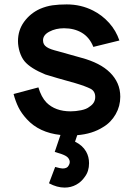

<svg xmlns="http://www.w3.org/2000/svg" viewBox="-20 -598 606 870"><path d="M525 -159.5Q525 -138.5 519.8 -118.5Q514.5 -98.5 504.2 -80.5Q494 -62.5 479.5 -47.5Q465 -32.5 447 -22Q398.5 9 330 14.5L320 44Q354 60.5 370 88.5Q383.5 112 383.5 141.5Q383.5 178 364.5 203Q349 226 325.2 239Q301.5 252 273 252Q238.5 252 202 232.5L230 158.5Q255 165.5 263.5 165.5Q284 165.5 290.5 153Q296 144.5 296 137.5Q296 135 295.8 133Q295.5 131 295 129Q292.5 121.5 288 116.5Q283.5 111.5 275.5 107.2Q267.5 103 256 99Q244.5 95 228 90.5L254 13.5Q157.5 3 102 -57.5Q77 -84.5 63.5 -112Q50 -139.5 41.5 -172L154 -202Q167 -158 190.5 -133.5Q230.5 -93.5 300 -93.5Q323 -93.5 347.5 -98.5Q372.5 -103.5 385.5 -114.5Q411.5 -131 411.5 -158.5Q411.5 -185 390 -196Q379 -201.5 362.2 -207.8Q345.5 -214 322 -221L240.5 -244L185.5 -260.5Q118.5 -288 91.5 -320Q84 -329 78.5 -340Q73 -351 69.2 -363Q65.5 -375 63.5 -387.5Q61.5 -400 61.5 -411.5Q61.5 -461 89 -499Q117 -537.5 160.5 -557.5Q189.5 -570 218.2 -574Q247 -578 282.5 -578Q347 -578 402 -550Q422 -540 440.5 -525.8Q459 -511.5 474.5 -494.2Q490 -477 501.8 -456.8Q513.5 -436.5 521 -414.5L403 -385.5Q385.5 -429 351 -449.5Q316.5 -470 270 -470Q232.5 -470 203.5 -454.5Q175 -439.5 175 -415.5Q175 -405 179 -397.8Q183 -390.5 191.5 -384.8Q200 -379 213 -374.5Q226 -370 244 -365.5L351 -335.5Q391.5 -324.5 423.8 -308Q456 -291.5 478.5 -269.2Q501 -247 513 -219.8Q525 -192.5 525 -159.5Z"/></svg>

Font: Russisch Sans
Style: Bold
Weight: 700
Designer: Michael Sharanda (font) & Cristiano Sobral (main changes)
Foundry: Michael Sharanda
Version: Version 2.00;September 8, 2020;FontCreator 13.0.0.2681 64-bi